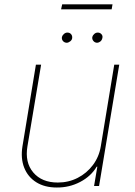

<svg xmlns="http://www.w3.org/2000/svg" viewBox="-20 -837 607 864"><path d="M433.6 -178.7 494.1 -545.9H516.6L425.8 0H403.3L418 -86.9H415Q389.6 -43.9 340.8 -18.3Q292 7.3 235.4 6.8Q181.2 6.8 143.3 -16.8Q105.5 -40.5 88.9 -82.5Q72.3 -124.5 81.1 -178.7L141.6 -545.9H165L103.5 -178.7Q91.3 -106.4 129.6 -61Q168 -15.6 240.2 -15.6Q288.6 -15.6 329.6 -36.6Q370.6 -57.6 398.2 -94.5Q425.8 -131.3 433.6 -178.7ZM280.3 -644.5Q269.5 -645 263.2 -652.6Q256.8 -660.2 258.8 -670.9Q260.7 -678.2 267.8 -684.3Q274.9 -690.4 283.2 -690.4Q293.9 -690.4 300 -683.1Q306.2 -675.8 304.7 -665Q303.7 -657.2 296.1 -651.1Q288.6 -645 280.3 -644.5ZM417 -644.5Q406.2 -645 399.9 -653.1Q393.6 -661.1 395.5 -670.9Q397 -677.7 404.1 -684.1Q411.1 -690.4 419.9 -690.4Q430.2 -690.4 436.8 -682.9Q443.4 -675.3 440.4 -665Q438.5 -656.2 431.9 -650.6Q425.3 -645 417 -644.5ZM486.3 -817.4 482.4 -794.9H254.9L259.8 -817.4Z"/></svg>

Font: Inter Tight Thin
Style: Italic
Weight: 250
Italic angle: -9.39999°
Designer: Rasmus Andersson
Foundry: rsms
Version: Version 3.004